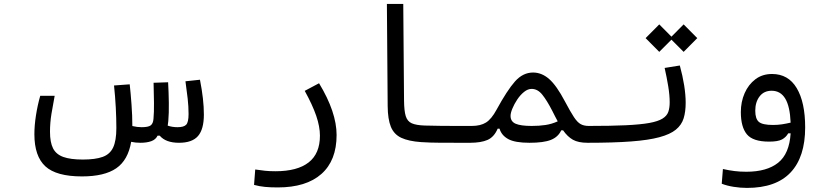

<svg xmlns="http://www.w3.org/2000/svg" viewBox="-20 -713 4142 962"><path d="M390.6 170.9Q262.2 170.9 207.3 120.4Q152.3 69.8 152.3 -40.5Q152.3 -84.5 160.2 -135Q168 -185.5 181.6 -232.9H253.9Q245.1 -187.5 237.8 -142.6Q230.5 -97.7 230.5 -52.7Q230.5 0 245.8 30.3Q261.2 60.5 297.4 73.5Q333.5 86.4 395.5 86.4Q457.5 86.4 494.1 73.2Q530.8 60.1 546.9 25.9Q563 -8.3 563 -71.3Q563 -119.1 560.1 -174.8Q557.1 -230.5 551.3 -284.7L629.9 -290.5Q634.8 -246.1 638.9 -190.2Q643.1 -134.3 643.1 -81.5Q667.5 -75.7 689.5 -75.7Q722.7 -75.7 734.9 -84.7Q747.1 -93.8 749 -117.2Q752 -148.9 751.5 -197.8Q751 -246.6 749.5 -298.3L822.3 -300.8Q825.2 -250 825.9 -197.8Q826.7 -145.5 823.2 -106Q822.3 -94.7 820.3 -83.5Q842.8 -75.7 869.6 -75.7Q900.9 -75.7 912.8 -88.1Q924.8 -100.6 924.8 -141.6Q924.8 -179.2 920.4 -218.5Q916 -257.8 909.2 -305.7L981.9 -313.5Q991.7 -263.7 996.6 -220.5Q1001.5 -177.2 1001.5 -139.2Q1001.5 -65.4 972.2 -31.5Q942.9 2.4 877 2.4Q810.5 2.4 780.3 -33.2H769.5Q760.3 -13.7 737.8 -5.6Q715.3 2.4 683.1 2.4Q658.7 2.4 637.2 -2.4Q621.6 89.4 562.5 130.1Q503.4 170.9 390.6 170.9Z M1371.6 226.1Q1334.5 226.1 1307.1 223.4Q1279.8 220.7 1252.9 213.4L1258.8 136.2Q1286.1 140.1 1307.9 142.6Q1329.6 145 1360.4 145Q1469.7 145 1526.4 100.8Q1583 56.6 1583 -33.2Q1583 -78.1 1564.5 -132.6Q1545.9 -187 1506.8 -257.8L1578.6 -295.9Q1666.5 -150.9 1666.5 -36.6Q1666.5 91.3 1590.3 158.7Q1514.2 226.1 1371.6 226.1Z M2337.9 2.4Q2326.7 2.4 2315.7 2.4Q2304.7 2.4 2293.9 2.4Q2236.3 2.4 2186 2.2Q2135.7 2 2089.8 -1Q2027.3 -5.4 1990.7 -22.5Q1954.1 -39.6 1938.5 -77.6Q1922.9 -115.7 1922.4 -182.1L1918.5 -693.4H2000.5L2004.4 -209Q2004.9 -157.7 2012.9 -131.3Q2021 -105 2043.2 -95.2Q2065.4 -85.4 2108.4 -84Q2149.9 -82.5 2195.6 -82.3Q2241.2 -82 2300.3 -82Q2310.5 -82 2321.5 -82Q2332.5 -82 2343.8 -82Q2367.2 -82 2367.2 -43.9Q2367.2 -19 2359.6 -8.3Q2352.1 2.4 2337.9 2.4Z M2335 2.4Q2322.8 2.4 2317.4 -8.1Q2312 -18.6 2312 -43.9Q2312 -61 2319.6 -71.5Q2327.1 -82 2343.8 -82Q2387.7 -82 2415 -99.1Q2442.4 -116.2 2467.8 -163.1Q2521 -260.7 2560.5 -305.2Q2600.1 -349.6 2650.9 -349.6Q2694.3 -349.6 2731.4 -317.1Q2768.6 -284.7 2811 -204.1Q2838.4 -152.3 2855.7 -126.2Q2873 -100.1 2889.4 -91.1Q2905.8 -82 2929.7 -82Q2947.3 -82 2955.1 -75.9Q2962.9 -69.8 2962.9 -43.9Q2962.9 -12.2 2952.1 -4.9Q2941.4 2.4 2923.8 2.4Q2877.9 2.4 2850.8 -12.7Q2823.7 -27.8 2801.3 -60.1H2792Q2776.9 -26.9 2740.5 -12.2Q2704.1 2.4 2632.8 2.4Q2560.5 2.4 2526.6 -16.1Q2492.7 -34.7 2482.9 -68.4H2473.6Q2455.6 -26.4 2422.9 -12Q2390.1 2.4 2335 2.4ZM2774.4 -105Q2768.1 -116.7 2761.2 -129.9Q2754.4 -143.1 2747.1 -157.7Q2720.2 -210 2697 -238.8Q2673.8 -267.6 2643.6 -267.6Q2624.5 -267.6 2605.7 -252.4Q2586.9 -237.3 2571.8 -214.6Q2556.6 -191.9 2547.4 -169.4Q2538.1 -147 2538.1 -132.3Q2538.1 -104 2563.7 -93Q2589.4 -82 2644 -82Q2681.6 -82 2712.9 -86.7Q2744.1 -91.3 2774.4 -105Z M2923.8 2.4Q2909.2 2.4 2909.2 -43Q2909.2 -64 2915.5 -73Q2921.9 -82 2929.7 -82Q3041 -82 3115 -85.4Q3189 -88.9 3233.2 -96.9Q3277.3 -105 3299.3 -118.7Q3321.3 -132.3 3328.4 -152.3Q3335.4 -172.4 3335.4 -200.2Q3335.4 -236.3 3328.1 -280.8Q3320.8 -325.2 3310.1 -372.6L3386.2 -384.8Q3400.4 -333 3408 -285.2Q3415.5 -237.3 3415.5 -197.8Q3415.5 -153.3 3405.3 -120.1Q3395 -86.9 3366.5 -63.5Q3337.9 -40 3283.4 -25.4Q3229 -10.7 3141.1 -4.2Q3053.2 2.4 2923.8 2.4ZM3405.3 -453.1 3344.2 -514.2 3283.2 -453.1 3214.8 -522 3283.2 -590.8 3344.2 -529.3 3405.3 -590.8 3473.6 -522Z M3722.7 228.5Q3689.9 228.5 3656 223.1Q3622.1 217.8 3596.2 207.5L3602.1 133.8Q3632.3 140.6 3659.7 144Q3687 147.5 3719.2 147.5Q3822.3 147.5 3878.7 102.5Q3935.1 57.6 3941.4 -44.9H3929.2Q3918.5 -25.4 3898.2 -14.4Q3877.9 -3.4 3833.5 -3.4Q3752.4 -3.4 3722.2 -40Q3691.9 -76.7 3691.9 -151.4Q3691.9 -202.6 3710.9 -246.1Q3730 -289.6 3764.9 -315.9Q3799.8 -342.3 3848.1 -342.3Q3929.7 -342.3 3971.9 -271.5Q4014.2 -200.7 4014.2 -74.7Q4014.2 73.7 3941.2 151.1Q3868.2 228.5 3722.7 228.5ZM3941.4 -98.6Q3938 -180.2 3914.3 -219.2Q3890.6 -258.3 3846.2 -258.3Q3807.6 -258.3 3785.9 -230Q3764.2 -201.7 3764.2 -158.2Q3764.2 -117.7 3782.2 -102.3Q3800.3 -86.9 3853 -86.9Q3877 -86.9 3897.9 -90.1Q3918.9 -93.3 3941.4 -98.6Z"/></svg>

Font: Cascadia Code NF SemiLight
Style: Regular
Weight: 350
Monospace: yes
Designer: Aaron Bell
Foundry: Saja Typeworks
Version: Version 2404.023; ttfautohint (v1.8.4)